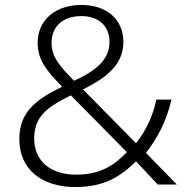

<svg xmlns="http://www.w3.org/2000/svg" viewBox="-20 -745 761 775"><path d="M309 -725C202 -725 132 -663 132 -572C132 -504 167 -460 231 -395C120 -341 58 -290 58 -183C58 -62 148 10 284 10C403 10 468 -34 529 -94L617 0H694L569 -128C615 -186 653 -258 672 -343H611C597 -274 566 -213 529 -167L315 -384C413 -433 478 -486 478 -576C478 -668 409 -725 309 -725ZM309 -680C377 -680 422 -641 422 -576C422 -504 367 -459 279 -419C222 -476 188 -516 188 -571C188 -639 234 -680 309 -680ZM266 -360 492 -131C440 -76 383 -40 287 -40C186 -40 118 -93 118 -186C118 -274 170 -313 266 -360Z"/></svg>

Font: Noto Sans Thai Looped UI Condensed Light
Style: Regular
Weight: 300
Width: 3
Designer: Cadson Demak Team
Foundry: Cadson Demak Co., Ltd.
Version: Version 1.000